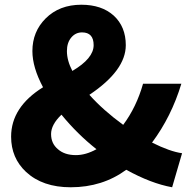

<svg xmlns="http://www.w3.org/2000/svg" viewBox="-20 -778 812 812"><path d="M225 -147Q253 -122 301 -122Q343 -122 388 -147Q307 -211 240 -293Q196 -251 196 -211Q196 -171 225 -147ZM286 -478Q376 -531 376 -587Q376 -641 327 -641Q300 -641 282 -620Q263 -598 263 -562Q263 -522 286 -478ZM708 14Q619 -2 514 -60Q413 14 279 14Q160 14 90 -51Q27 -110 27 -200Q27 -325 162 -409Q117 -493 117 -562Q117 -644 173 -700Q231 -758 324 -758Q410 -758 461 -712Q512 -665 512 -587Q512 -480 358 -377Q416 -312 501 -250Q557 -325 585 -424H747Q705 -285 623 -175Q699 -137 750 -130Z"/></svg>

Font: Source Han Sans CN Heavy
Style: Bold
Weight: 900
Designer: Ryoko NISHIZUKA (kana & ideographs); Paul D. Hunt (Latin, Greek & Cyrillic); Wenlong ZHANG (bopomofo); Sandoll Communica
Foundry: Adobe Systems Incorporated
Version: Version 1.000;PS 1;hotconv 1.0.78;makeotf.lib2.5.61930